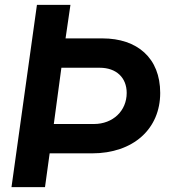

<svg xmlns="http://www.w3.org/2000/svg" viewBox="-20 -765 709 785"><path d="M164 0 183 -138H356C525 -138 635 -238 635 -385C635 -528 541 -608 399 -608H248L268 -745H131L27 0ZM231 -488H388C455 -488 498 -448 498 -385C498 -312 442 -258 364 -258H200Z"/></svg>

Font: Plus Jakarta Sans
Style: Bold Italic
Weight: 700
Italic angle: -8°
Designer: Gumpita Rahayu
Foundry: Tokotype
Version: Version 2.071;gftools[0.9.30]